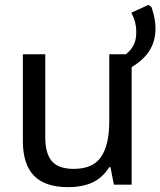

<svg xmlns="http://www.w3.org/2000/svg" viewBox="-20 -759 659 789"><path d="M521 -483V0H448L434 -72H429Q401 -28 359.5 -9Q318 10 260 10Q165 10 119.5 -37Q74 -84 74 -179V-536H166V-194Q166 -129 193 -97Q220 -65 283 -65Q362 -65 395.5 -114.5Q429 -164 429 -261V-536H497Q518 -552 529 -573.5Q540 -595 540 -628Q540 -647 536 -664.5Q532 -682 520 -707L590 -739L602 -731Q619 -683 619 -642Q619 -592 595.5 -553Q572 -514 521 -483Z"/></svg>

Font: Noto Sans Mono UI
Style: Regular
Weight: 400
Monospace: yes
Designer: Monotype Design team
Foundry: Monotype Imaging Inc.
Version: Version 1.000